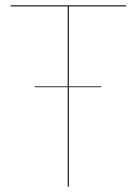

<svg xmlns="http://www.w3.org/2000/svg" viewBox="-20 -700 512 720"><path d="M238 -676V-376H360V-373H238V0H234V-373H110V-376H234V-676H20V-680H453V-676Z"/></svg>

Font: FiraGO Four
Style: Regular
Weight: 100
Designer: bBox Type
Foundry: bBox Type GmbH
Version: Version 1.001